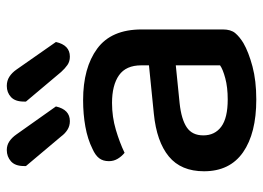

<svg xmlns="http://www.w3.org/2000/svg" viewBox="-122 -618 756 551"><g transform="rotate(-90 255.5 -343.0)"><path d="M54 -646V-652Q54 -677 67.5 -689Q81 -701 100 -701Q114 -701 125 -693.5Q136 -686 145 -673L225 -560Q216 -520 183 -520Q169 -520 158 -527Q147 -534 139 -545ZM239 -646V-652Q239 -677 252 -689Q265 -701 284 -701Q299 -701 310.5 -693.5Q322 -686 331 -673L410 -560Q401 -520 368 -520Q354 -520 344 -527Q334 -534 324 -545ZM245 -67Q280 -67 306 -74Q332 -81 343 -89V-216L234 -205Q188 -200 165 -184.5Q142 -169 142 -137Q142 -104 167 -85.5Q192 -67 245 -67ZM243 -482Q336 -482 391 -441.5Q446 -401 446 -314V-81Q446 -58 435.5 -45.5Q425 -33 407 -22Q381 -7 340 4Q299 15 245 15Q148 15 93.5 -23Q39 -61 39 -135Q39 -201 81.5 -236Q124 -271 204 -279L343 -293V-315Q343 -359 314.5 -379Q286 -399 235 -399Q195 -399 158 -388Q121 -377 92 -363Q82 -371 75 -382.5Q68 -394 68 -408Q68 -425 76.5 -436Q85 -447 103 -455Q131 -469 167 -475.5Q203 -482 243 -482Z"/></g></svg>

Font: Baloo 2 Medium
Style: Regular
Weight: 500
Designer: Sarang Kulkarni and Ek Type
Foundry: Ek Type
Version: Version 1.640;hotconv 1.0.111;makeotfexe 2.5.65597; ttfautoh